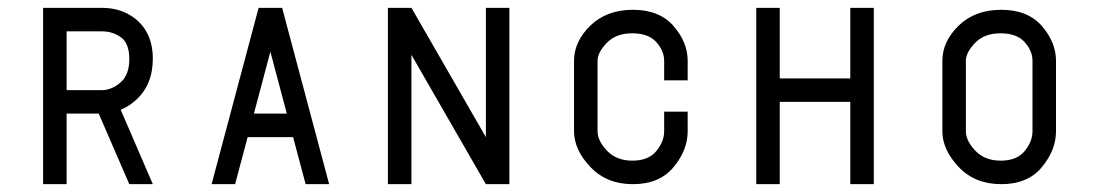

<svg xmlns="http://www.w3.org/2000/svg" viewBox="-20 -470 2800 490"><path d="M150 -390V-240H240Q265 -240 287.5 -259.5Q310 -279 310 -319Q310 -359 289 -374.5Q268 -390 240 -390ZM90 -450H240Q288 -450 323 -424Q370 -388 370 -320Q370 -252 325 -213Q308 -198 288 -190L370 0H310L232 -180H150V0H90Z M670 -338 628 -180H712ZM640 -450H700L820 0H760L728 -120H612L580 0H520Z M970 -450H1030L1220 -120V-450H1280V0H1220L1030 -330V0H970Z M1735 -315V-265H1675V-315Q1675 -340 1655 -362.5Q1635 -385 1593.5 -385Q1552 -385 1528.5 -360.5Q1505 -336 1505 -315V-135Q1505 -111 1529 -85.5Q1553 -60 1594 -60Q1635 -60 1655 -84.5Q1675 -109 1675 -135V-185H1735V-135Q1735 -87 1699 -43.5Q1663 0 1595.5 0Q1528 0 1486.5 -44Q1445 -88 1445 -135V-315Q1445 -364 1486.5 -404.5Q1528 -445 1595.5 -445Q1663 -445 1699 -403.5Q1735 -362 1735 -315Z M1910 -450H1970V-270H2150V-450H2210V0H2150V-210H1970V0H1910Z M2615 -315Q2615 -340 2595 -362.5Q2575 -385 2533.5 -385Q2492 -385 2468.5 -360.5Q2445 -336 2445 -315V-135Q2445 -111 2469 -85.5Q2493 -60 2534 -60Q2575 -60 2595 -84.5Q2615 -109 2615 -135ZM2675 -315V-135Q2675 -87 2639 -43.5Q2603 0 2535.5 0Q2468 0 2426.5 -44Q2385 -88 2385 -135V-315Q2385 -364 2426.5 -404.5Q2468 -445 2535.5 -445Q2603 -445 2639 -403.5Q2675 -362 2675 -315Z"/></svg>

Font: SOV_Station
Style: Book
Weight: 400
Version: Version 1.00